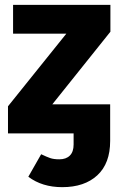

<svg xmlns="http://www.w3.org/2000/svg" viewBox="-20 -551 488 793"><path d="M436 -420 196 -120H435V31Q435 124 382 173Q329 222 237 222Q154 222 97 179L150 86Q173 97 187.5 102Q202 107 225 107Q253 107 268.5 91.5Q284 76 284 46V0H13V-112L254 -412H34V-531H436Z"/></svg>

Font: Fira Sans BGR
Style: Bold
Weight: 700
Designer: bBox Type GmbH & Carrois Corporate GbR & Edenspiekermann AG
Foundry: bBox Type GmbH & Carrois Corporate GbR & Edenspiekermann AG
Version: Version 4.301